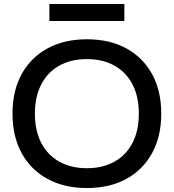

<svg xmlns="http://www.w3.org/2000/svg" viewBox="-20 -938 876 968"><path d="M418 10Q304 10 219.5 -36Q135 -82 89 -166.5Q43 -251 43 -365Q43 -480 89 -564Q135 -648 219.5 -694Q304 -740 418 -740Q533 -740 617 -694Q701 -648 747 -564Q793 -480 793 -365Q793 -251 747 -166.5Q701 -82 617 -36Q533 10 418 10ZM418 -90Q499 -90 558 -123.5Q617 -157 648.5 -218.5Q680 -280 680 -365Q680 -450 648.5 -511.5Q617 -573 558 -606.5Q499 -640 418 -640Q337 -640 278 -606.5Q219 -573 187.5 -511.5Q156 -450 156 -365Q156 -280 187.5 -218.5Q219 -157 278 -123.5Q337 -90 418 -90ZM229 -832V-918H607V-832Z"/></svg>

Font: M PLUS 1 Medium
Style: Regular
Weight: 500
Designer: Coji Morishita
Foundry: UNDERFOREST DESIGN
Version: Version 1.001